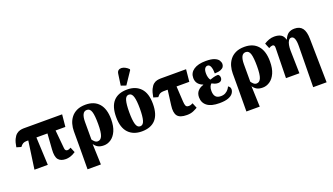

<svg xmlns="http://www.w3.org/2000/svg" viewBox="-84 -1512 4196 2418"><g transform="rotate(-20 2014.0 -302.5)"><path d="M133 0 186 -373H162Q134 -373 115 -362.5Q96 -352 76 -325L15 -343Q25 -408 43.5 -446.5Q62 -485 85 -504Q108 -523 133.5 -529.5Q159 -536 184 -536H699L683 -373H552L575 -128Q578 -89 609 -89Q620 -89 631.5 -93.5Q643 -98 655 -105L684 -35Q643 -8 610.5 1Q578 10 553 10Q483 10 452 -29.5Q421 -69 428 -164L443 -373H295L312 0Z M763 224 765 -82V-285Q765 -333 778 -380Q791 -427 820.5 -465.5Q850 -504 898 -527Q946 -550 1016 -550Q1132 -550 1195 -478Q1258 -406 1258 -268Q1258 -173 1230 -111Q1202 -49 1157 -18.5Q1112 12 1062 12Q1012 12 982.5 -5Q953 -22 933 -52H932L942 224ZM1005 -63Q1046 -63 1065 -109.5Q1084 -156 1084 -267Q1084 -380 1068 -431Q1052 -482 1010 -482Q971 -482 954 -446Q937 -410 937 -347V-112Q948 -95 965.5 -79Q983 -63 1005 -63Z M1571 10Q1457 10 1391.5 -59.5Q1326 -129 1326 -270Q1326 -411 1389 -480.5Q1452 -550 1574 -550Q1688 -550 1753.5 -480.5Q1819 -411 1819 -270Q1819 -129 1756 -59.5Q1693 10 1571 10ZM1573 -58Q1613 -58 1628.5 -112Q1644 -166 1644 -270Q1644 -375 1628 -428.5Q1612 -482 1572 -482Q1532 -482 1517 -428.5Q1502 -375 1502 -270Q1502 -166 1517.5 -112Q1533 -58 1573 -58ZM1583 -600 1516 -623 1537 -772Q1541 -804 1559 -817Q1577 -830 1601 -828.5Q1625 -827 1650 -813.5Q1675 -800 1695 -779V-767Z M1911 -325 1850 -343Q1861 -410 1880 -449Q1899 -488 1922 -506.5Q1945 -525 1970.5 -530.5Q1996 -536 2021 -536H2360L2344 -373H2173L2185 -166Q2187 -128 2196 -108.5Q2205 -89 2236 -89Q2251 -89 2263.5 -93Q2276 -97 2290 -105L2319 -35Q2300 -23 2263.5 -6.5Q2227 10 2175 10Q2081 10 2048 -33Q2015 -76 2028 -172L2054 -373H1998Q1974 -373 1953.5 -364Q1933 -355 1911 -325Z M2611 10Q2501 10 2446.5 -32Q2392 -74 2392 -148Q2392 -200 2421.5 -232Q2451 -264 2496 -276V-281Q2457 -294 2432 -324Q2407 -354 2407 -401Q2407 -470 2465 -509.5Q2523 -549 2627 -549Q2701 -549 2741.5 -532.5Q2782 -516 2797.5 -491Q2813 -466 2813 -442Q2813 -423 2802.5 -405.5Q2792 -388 2763.5 -376Q2735 -364 2682 -362Q2682 -417 2669 -451.5Q2656 -486 2629 -486Q2606 -486 2591.5 -465Q2577 -444 2577 -400Q2577 -370 2584.5 -345Q2592 -320 2603 -308Q2623 -316 2655 -324Q2687 -332 2714 -332Q2736 -316 2736 -287Q2736 -264 2721.5 -249Q2707 -234 2679 -234Q2656 -234 2636 -242Q2616 -250 2599 -259Q2587 -250 2576.5 -228.5Q2566 -207 2566 -170Q2566 -119 2588 -93Q2610 -67 2658 -67Q2694 -67 2719.5 -81.5Q2745 -96 2760.5 -116Q2776 -136 2782 -152Q2793 -146 2802.5 -134.5Q2812 -123 2812 -104Q2812 -77 2793.5 -50.5Q2775 -24 2731 -7Q2687 10 2611 10Z M2892 224 2894 -82V-285Q2894 -333 2907 -380Q2920 -427 2949.5 -465.5Q2979 -504 3027 -527Q3075 -550 3145 -550Q3261 -550 3324 -478Q3387 -406 3387 -268Q3387 -173 3359 -111Q3331 -49 3286 -18.5Q3241 12 3191 12Q3141 12 3111.5 -5Q3082 -22 3062 -52H3061L3071 224ZM3134 -63Q3175 -63 3194 -109.5Q3213 -156 3213 -267Q3213 -380 3197 -431Q3181 -482 3139 -482Q3100 -482 3083 -446Q3066 -410 3066 -347V-112Q3077 -95 3094.5 -79Q3112 -63 3134 -63Z M3787 224 3794 -323Q3795 -386 3782 -421.5Q3769 -457 3740 -457Q3718 -457 3703.5 -435.5Q3689 -414 3682.5 -379Q3676 -344 3677 -305L3684 0H3504L3512 -404Q3513 -445 3484 -445Q3474 -445 3462.5 -441Q3451 -437 3435 -428L3406 -498Q3438 -519 3472 -531Q3506 -543 3542 -543Q3596 -543 3630.5 -523Q3665 -503 3677 -454H3681Q3703 -506 3735 -528Q3767 -550 3816 -550Q3887 -550 3921.5 -504.5Q3956 -459 3957 -358L3967 224Z"/></g></svg>

Font: Noto Serif Condensed Black
Style: Regular
Weight: 900
Width: 3
Designer: Monotype Design Team
Foundry: Monotype Imaging Inc.
Version: Version 2.015; ttfautohint (v1.8.4.7-5d5b)